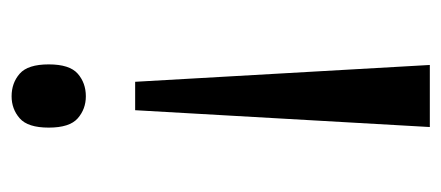

<svg xmlns="http://www.w3.org/2000/svg" viewBox="-235 -519 761 331"><g transform="rotate(90 145.5 -353.5)"><path d="M121 -206 92 -714H199L170 -206ZM146 7Q123 7 107 -7Q91 -21 91 -57Q91 -93 107 -107Q123 -121 146 -121Q168 -121 184 -107Q200 -93 200 -57Q200 -21 184 -7Q168 7 146 7Z"/></g></svg>

Font: Noto Serif Thai Condensed
Style: Regular
Weight: 400
Width: 3
Designer: Monotype Design Team
Foundry: Monotype Imaging Inc.
Version: Version 2.002; ttfautohint (v1.8.4.7-5d5b)